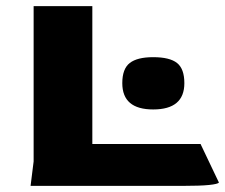

<svg xmlns="http://www.w3.org/2000/svg" viewBox="-20 -608 736 628"><path d="M90 -80V-588H282V-137H636L696 -11Q693 -6 664 -3Q635 0 576 0H80ZM380 -336Q380 -383 404.5 -402Q429 -421 481 -421Q535 -421 559 -402Q583 -383 583 -336Q583 -250 481 -250Q380 -250 380 -336Z"/></svg>

Font: Gold Bold
Style: Regular
Weight: 400
Designer: jaiki
Version: Version 1.000